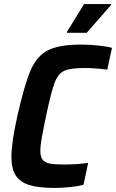

<svg xmlns="http://www.w3.org/2000/svg" viewBox="-20 -915 570 943"><path d="M36 -145Q36 -213 65 -344Q100 -500 130.5 -570Q161 -640 215.5 -668Q270 -696 379 -696Q419 -696 461.5 -691.5Q504 -687 530 -680L507 -573Q444 -581 396 -581Q325 -581 295 -567Q265 -553 248 -508Q231 -463 206 -344Q191 -273 184.5 -234.5Q178 -196 178 -175Q178 -145 189.5 -130.5Q201 -116 224.5 -111.5Q248 -107 295 -107Q360 -107 413 -115L390 -7Q363 0 323 4Q283 8 248 8Q170 8 124.5 -6Q79 -20 57.5 -53Q36 -86 36 -145ZM309 -754V-759L393 -895H525V-890L406 -754Z"/></svg>

Font: Saira Semi Condensed SemiBold
Style: Italic
Weight: 600
Width: 4
Italic angle: -12°
Designer: Hector Gatti with collaboration of the Omnibus-Type team
Foundry: Omnibus-Type
Version: Version 1.001; ttfautohint (v1.8)